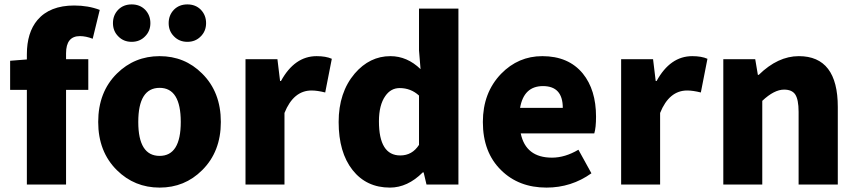

<svg xmlns="http://www.w3.org/2000/svg" viewBox="-20 -838 3891 872"><path d="M401 -662Q370 -674 343 -674Q280 -674 280 -596V-569H381V-430H280V0H102V-430H26V-562L102 -568V-591Q102 -690 150 -747Q206 -813 317 -813Q381 -813 433 -793Z M511 -65Q426 -149 426 -284Q426 -420 511 -504Q591 -583 705 -583Q819 -583 898 -504Q983 -420 983 -284Q983 -149 898 -65Q819 14 705 14Q591 14 511 -65ZM801 -284Q801 -439 705 -439Q608 -439 608 -284Q608 -130 705 -130Q801 -130 801 -284ZM517 -673Q493 -697 493 -733Q493 -769 517 -794Q541 -818 578 -818Q615 -818 639 -794Q663 -769 663 -733Q663 -697 639 -673Q615 -648 578 -648Q541 -648 517 -673ZM770 -673Q746 -697 746 -733Q746 -769 770 -794Q794 -818 831 -818Q868 -818 892 -794Q916 -769 916 -733Q916 -697 892 -673Q868 -648 831 -648Q794 -648 770 -673Z M1095 -569H1240L1252 -470H1256Q1318 -583 1418 -583Q1460 -583 1487 -571L1457 -418Q1421 -427 1395 -427Q1313 -427 1272 -325V0H1095Z M1581 -66Q1518 -146 1518 -284Q1518 -418 1591 -504Q1659 -583 1753 -583Q1829 -583 1890 -524L1883 -609V-799H2062V0H1917L1904 -55H1900Q1831 14 1751 14Q1644 14 1581 -66ZM1883 -180V-404Q1846 -438 1795 -438Q1755 -438 1730 -402Q1701 -361 1701 -287Q1701 -132 1798 -132Q1852 -132 1883 -180Z M2256 -65Q2173 -146 2173 -284Q2173 -417 2256 -503Q2334 -583 2443 -583Q2562 -583 2627 -504Q2687 -430 2687 -308Q2687 -258 2679 -232H2345Q2368 -122 2487 -122Q2546 -122 2607 -158L2666 -51Q2575 14 2462 14Q2336 14 2256 -65ZM2536 -348Q2536 -447 2446 -447Q2359 -447 2342 -348Z M2801 -569H2946L2958 -470H2962Q3024 -583 3124 -583Q3166 -583 3193 -571L3163 -418Q3127 -427 3101 -427Q3019 -427 2978 -325V0H2801Z M3265 -569H3410L3422 -498H3426Q3513 -583 3608 -583Q3785 -583 3785 -352V0H3607V-330Q3607 -387 3591 -410Q3576 -431 3541 -431Q3496 -431 3442 -380V0H3265Z"/></svg>

Font: KaiGen Gothic KR Heavy
Style: Heavy
Weight: 900
Designer: Ryoko NISHIZUKA  (kana & ideographs); Paul D. Hunt (Latin, Greek & Cyrillic); Wenlong ZHANG  (bopomofo); Sandoll Communi
Foundry: Adobe Systems Incorporated
Version: Version 1.002 March 28, 2018